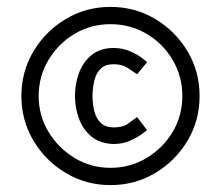

<svg xmlns="http://www.w3.org/2000/svg" viewBox="-20 -528 640 556"><path d="M300 8Q229 8 170.5 -27Q112 -62 77 -120.5Q42 -179 42 -250Q42 -321 77 -379.5Q112 -438 170.5 -473Q229 -508 300 -508Q371 -508 429.5 -473Q488 -438 523 -379.5Q558 -321 558 -250Q558 -179 523 -120.5Q488 -62 429.5 -27Q371 8 300 8ZM300 -42Q357 -42 404.5 -70.5Q452 -99 480 -146Q508 -193 508 -250Q508 -307 480 -354.5Q452 -402 404.5 -430Q357 -458 300 -458Q243 -458 196 -430Q149 -402 120.5 -354.5Q92 -307 92 -250Q92 -193 120.5 -146Q149 -99 196 -70.5Q243 -42 300 -42ZM309 -111Q270 -112 245 -132.5Q220 -153 208.5 -185Q197 -217 197 -250Q197 -284 208.5 -316Q220 -348 245 -368.5Q270 -389 309 -389Q334 -389 354.5 -380.5Q375 -372 388.5 -362Q402 -352 406 -348L377 -313Q366 -320 350 -331Q334 -342 309 -342Q285 -342 272 -329.5Q259 -317 253.5 -296Q248 -275 248 -250Q248 -225 253.5 -204.5Q259 -184 272.5 -171.5Q286 -159 310 -159Q336 -159 351.5 -170.5Q367 -182 377 -189L406 -151Q401 -147 387.5 -137.5Q374 -128 354 -119.5Q334 -111 309 -111Z"/></svg>

Font: Epunda Slab Light
Style: Regular
Weight: 300
Designer: Simon Atzbach
Foundry: typofactur
Version: Version 1.102